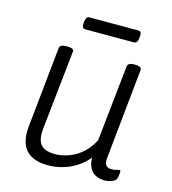

<svg xmlns="http://www.w3.org/2000/svg" viewBox="-103 -760 763 851"><g transform="rotate(15 278.5 -334.5)"><path d="M194 6Q125 6 93 -30Q61 -66 68 -137L106 -507Q107 -517 115 -521Q123 -525 137 -525H144Q159 -525 166 -520.5Q173 -516 171 -507L132 -143Q129 -108 137 -87.5Q145 -67 164 -58.5Q183 -50 212 -50Q233 -50 256.5 -56Q280 -62 303 -75Q326 -88 346 -109Q366 -130 381 -159L418 -507Q420 -525 449 -525H453Q469 -525 476 -520.5Q483 -516 482 -507L440 -96Q437 -71 445 -60.5Q453 -50 471 -50Q485 -50 493.5 -53Q502 -56 507 -56Q509 -56 510.5 -54Q512 -52 512 -48Q512 -47 511.5 -42Q511 -37 510 -30.5Q509 -24 507 -17Q504 -9 494.5 -4Q485 1 473.5 3.5Q462 6 454 6Q433 6 413.5 -3Q394 -12 383 -36Q372 -60 375 -104L394 -105Q371 -67 339 -42.5Q307 -18 269.5 -6Q232 6 194 6ZM198 -619Q190 -619 186.5 -625Q183 -631 184 -642L185 -652Q187 -665 191.5 -670Q196 -675 204 -675H426Q436 -675 439 -669Q442 -663 441 -652L440 -642Q439 -630 434 -624.5Q429 -619 421 -619Z"/></g></svg>

Font: Asap Light
Style: Italic
Weight: 300
Italic angle: -6°
Designer: Pablo Cosgaya
Foundry: Omnibus-Type
Version: Version 3.001